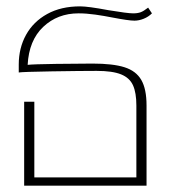

<svg xmlns="http://www.w3.org/2000/svg" viewBox="-20 -584 547 604"><path d="M56 -264H88V-26H409V-252Q409 -292 398.5 -315.5Q388 -339 361 -350Q334 -361 284 -361Q234 -361 142.5 -359.5Q51 -358 39 -356V-381Q39 -433 62 -474.5Q85 -516 128.5 -540Q172 -564 232 -564Q257 -564 321 -552Q381 -542 399 -542Q413 -542 422.5 -545.5Q432 -549 446 -560L458 -542Q447 -531 432 -525Q417 -519 403 -519Q385 -519 333 -529Q308 -534 280 -538Q252 -542 227 -542Q161 -542 116 -499.5Q71 -457 67 -380Q84 -382 156.5 -383Q229 -384 271 -384Q335 -384 371.5 -372.5Q408 -361 424.5 -332.5Q441 -304 441 -252V0H56Z"/></svg>

Font: Taviraj Thin
Style: Regular
Weight: 250
Designer: Katatrad Team
Foundry: CadsonDemak
Version: Version 1.001